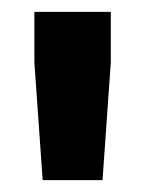

<svg xmlns="http://www.w3.org/2000/svg" viewBox="-20 -730 245 324"><path d="M52 -426 38 -625V-710H167V-625L153 -426Z"/></svg>

Font: Geist ExtBd
Style: Regular
Weight: 400
Designer: Basement.studio, Andrés Briganti, Mateo Zaragoza
Foundry: Basement.studio, Vercel, Andrés Briganti, Guido Ferreyra, Mateo Zaragoza
Version: Version 1.401